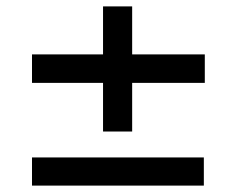

<svg xmlns="http://www.w3.org/2000/svg" viewBox="-20 -629 740 600"><path d="M302 -609H393V-218H302ZM620 -459V-370H80V-459ZM617 -137V-49H80V-137Z"/></svg>

Font: BioRhyme SemiExpanded
Style: Regular
Weight: 400
Width: 6
Designer: Aoife Mooney
Foundry: Aoife Mooney Type
Version: Version 1.600;gftools[0.9.33]